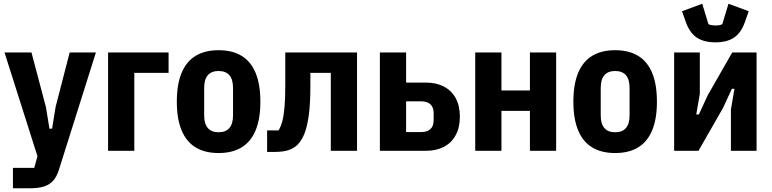

<svg xmlns="http://www.w3.org/2000/svg" viewBox="-20 -805 4120 1025"><path d="M277 -235 352 -525H492L295 100Q283 139 263 160.5Q243 182 213.5 191Q184 200 143 200H49V91H163L180 29L4 -525H148L225 -234L244 -118H258Z M557 0V-525H880V-416H697V0Z M1147 12Q1074 12 1024.5 -18Q975 -48 949.5 -109Q924 -170 924 -262Q924 -355 949.5 -416Q975 -477 1024.5 -507Q1074 -537 1147 -537Q1220 -537 1269.5 -507Q1319 -477 1344.5 -416Q1370 -355 1370 -262Q1370 -170 1344.5 -109Q1319 -48 1269.5 -18Q1220 12 1147 12ZM1147 -99Q1185 -99 1204.5 -121.5Q1224 -144 1224 -189V-336Q1224 -381 1204.5 -403.5Q1185 -426 1147 -426Q1109 -426 1089.5 -403.5Q1070 -381 1070 -336V-189Q1070 -144 1089.5 -121.5Q1109 -99 1147 -99Z M1406 6V-109H1467Q1479 -128 1487 -157.5Q1495 -187 1499 -234Q1503 -281 1503 -353V-525H1886V0H1746V-416H1637V-347Q1637 -252 1628.5 -190Q1620 -128 1605 -91Q1590 -54 1569 -33Q1549 -13 1520 -3.5Q1491 6 1447 6Z M2008 0V-525H2148V-364H2255Q2309 -364 2349.5 -343Q2390 -322 2412.5 -281.5Q2435 -241 2435 -182Q2435 -124 2412.5 -83Q2390 -42 2349.5 -21Q2309 0 2255 0ZM2148 -100H2229Q2261 -100 2278 -116Q2295 -132 2295 -163V-201Q2295 -232 2278 -248Q2261 -264 2229 -264H2148Z M2517 0V-525H2657V-322H2809V-525H2949V0H2809V-213H2657V0Z M3264 12Q3191 12 3141.5 -18Q3092 -48 3066.5 -109Q3041 -170 3041 -262Q3041 -355 3066.5 -416Q3092 -477 3141.5 -507Q3191 -537 3264 -537Q3337 -537 3386.5 -507Q3436 -477 3461.5 -416Q3487 -355 3487 -262Q3487 -170 3461.5 -109Q3436 -48 3386.5 -18Q3337 12 3264 12ZM3264 -99Q3302 -99 3321.5 -121.5Q3341 -144 3341 -189V-336Q3341 -381 3321.5 -403.5Q3302 -426 3264 -426Q3226 -426 3206.5 -403.5Q3187 -381 3187 -336V-189Q3187 -144 3206.5 -121.5Q3226 -99 3264 -99Z M3579 0V-525H3716V-304L3697 -194H3711L3758 -296L3889 -525H4019V0H3882V-221L3901 -331H3887L3840 -229L3709 0ZM3799 -579Q3738 -579 3699.5 -604.5Q3661 -630 3640 -691L3621 -745L3729 -785L3762 -676Q3770 -672 3779.5 -670.5Q3789 -669 3799 -669Q3810 -669 3819.5 -670.5Q3829 -672 3836 -676L3869 -785L3977 -745L3958 -691Q3937 -630 3899 -604.5Q3861 -579 3799 -579Z"/></svg>

Font: IBM Plex Sans Condensed
Style: Bold
Weight: 700
Width: 3
Designer: Mike Abbink, Paul van der Laan, Pieter van Rosmalen
Foundry: Bold Monday
Version: Version 3.201